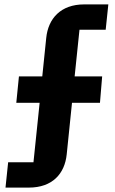

<svg xmlns="http://www.w3.org/2000/svg" viewBox="-20 -718 524 872"><path d="M5 134H111C218 134 274 71 283 -17L307 -251H434L444 -371H319L341 -583H460L472 -698H362C256 -698 199 -634 190 -546L172 -371H66L54 -251H160L132 19H17Z"/></svg>

Font: IBM Plex Thai Looped
Style: Bold
Weight: 700
Designer: Mike Abbink, Paul van der Laan, Pieter van Rosmalen, Ben Mitchell, Mark Frömberg
Foundry: Bold Monday
Version: Version 1.0